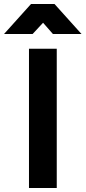

<svg xmlns="http://www.w3.org/2000/svg" viewBox="-70 -934 425 954"><path d="M-50 -765H92L144 -821L193 -765H335L201 -914H84ZM74 0H212V-692H74Z"/></svg>

Font: RazerF5
Style: Bold
Weight: 700
Foundry: Razer Inc.
Version: Version 1.000;PS 001.001;hotconv 1.0.56